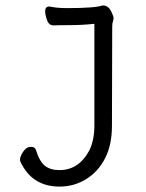

<svg xmlns="http://www.w3.org/2000/svg" viewBox="-20 -515 540 710"><path d="M200 175Q98 175 55 82L54 76Q54 63 66 45.5Q78 28 94 28Q110 28 113 40Q126 82 146 98Q166 114 200 114Q272 114 311 40Q329 2 329 -51V-427Q284 -422 236 -422Q188 -422 178 -421Q161 -421 154 -440.5Q147 -460 147 -474Q147 -491 163 -491Q190 -485 228 -485Q332 -485 360 -495Q384 -495 395 -464Q400 -454 400 -449Q400 -442 397.5 -435.5Q395 -429 395 -416L394 -50Q394 21 368.5 70.5Q343 120 298.5 147.5Q254 175 200 175Z"/></svg>

Font: LXGW WenKai Mono TC
Style: Regular
Weight: 400
Designer: LXGW / Fontworks Inc.
Foundry: LXGW / Fontworks Inc.
Version: Version 1.330